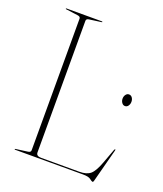

<svg xmlns="http://www.w3.org/2000/svg" viewBox="-133 -788 761 894"><g transform="rotate(20 247.0 -341.5)"><path d="M217 -696 158 -688Q144 -686.5 144 -676V-24Q144 -6 168 -6H358Q393.5 -6 412 -21.5Q430.5 -37 448 -84L475 -157Q477 -161 479 -161Q482 -161 480 -155L437 9Q434.5 17 433 17Q426.5 17 416.5 8.5Q406.5 0 378 0H42Q39 0 39 -2Q39 -4 42 -4L101 -12Q115 -13.5 115 -24V-676Q115 -686.5 101 -688L42 -696Q39 -696 39 -698Q39 -700 42 -700H217Q220 -700 220 -698Q220 -696 217 -696ZM452.5 -366Q443 -366 436.8 -374.8Q430.5 -383.5 430.5 -395Q430.5 -406.5 436.8 -415Q443 -423.5 452.5 -423.5Q462.5 -423.5 468.5 -415Q474.5 -406.5 474.5 -395Q474.5 -383.5 468.5 -374.8Q462.5 -366 452.5 -366Z"/></g></svg>

Font: Fraunces 144pt S000 Thin
Style: Regular
Weight: 100
Version: Version 1.000; ttfautohint (v1.8.3)